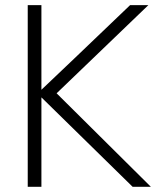

<svg xmlns="http://www.w3.org/2000/svg" viewBox="-20 -720 612 740"><path d="M561.5 0Q543.9 0 491.2 0Q403.3 -85.9 139.6 -344.7Q139.6 -258.8 139.6 0Q127 0 86.9 0Q86.9 -174.8 86.9 -700.2Q100.6 -700.2 139.6 -700.2Q139.6 -618.2 139.6 -374Q225.6 -455.1 481.4 -700.2Q499 -700.2 551.8 -700.2Q463.9 -615.2 198.2 -360.4Q289.1 -269.5 561.5 0Z"/></svg>

Font: LeFont
Style: ExtraLight
Weight: 200
Designer: Leryon MEDIA
Version: Version 1.0